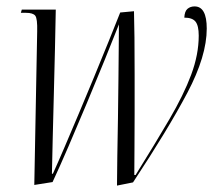

<svg xmlns="http://www.w3.org/2000/svg" viewBox="-20 -566 676 599"><path d="M345 13Q345 -24 346 -79Q347 -134 348 -196.5Q349 -259 349.5 -318Q350 -377 350.5 -423Q351 -469 351 -490Q333 -444 307 -380Q281 -316 251.5 -245.5Q222 -175 194 -110Q166 -45 144 2L87 11L96 -468Q97 -508 90 -517Q83 -526 61 -526H45L48 -536H154Q153 -483 151.5 -414.5Q150 -346 148 -273.5Q146 -201 144.5 -135.5Q143 -70 142 -24H145Q160 -57 181 -106Q202 -155 226 -212Q250 -269 274 -327Q298 -385 319 -437Q340 -489 355 -527L398 -531Q399 -501 399.5 -449Q400 -397 400 -334.5Q400 -272 400 -210Q400 -148 399.5 -97.5Q399 -47 399 -20H403Q464 -118 508.5 -194Q553 -270 576.5 -333Q600 -396 600 -455Q600 -486 590 -498.5Q580 -511 555 -511Q556 -531 565 -538.5Q574 -546 587 -546Q625 -546 625 -477Q625 -391 564.5 -276.5Q504 -162 395 3Z"/></svg>

Font: Noto Serif Display ExtraCondensed Light
Style: Italic
Weight: 300
Width: 2
Italic angle: -12°
Designer: Monotype Design Team
Foundry: Monotype Imaging Inc.
Version: Version 2.009